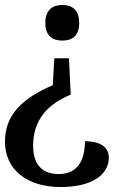

<svg xmlns="http://www.w3.org/2000/svg" viewBox="-35 -559 542 771"><path d="M215 -539C178 -539 147 -521 147 -467C147 -413 178 -396 215 -396C253 -396 283 -413 283 -467C283 -521 253 -539 215 -539ZM242 -325H183L177 -217C55 -164 -15 -99 -15 10C-15 125 77 192 208 192C340 192 402 139 402 74C402 29 364 8 306 8C306 83 278 140 201 140C129 140 98 95 98 27C98 -54 132 -131 249 -179Z"/></svg>

Font: Noto Serif Devanagari Medium
Style: Regular
Weight: 500
Designer: Universal Thirst, Indian Type Foundry and the Monotype Design Team
Foundry: Monotype Imaging Inc.
Version: Version 2.004